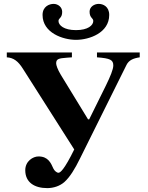

<svg xmlns="http://www.w3.org/2000/svg" viewBox="-20 -946 762 988"><path d="M199 -869C199 -777 304 -741 371 -741C440 -741 542 -777 542 -869C542 -913 510 -926 488 -926C465 -926 441 -911 441 -886C441 -853 460 -854 460 -838C460 -816 433 -791 371 -791C309 -791 281 -816 281 -838C281 -854 300 -852 300 -885C300 -910 278 -926 256 -926C234 -926 199 -913 199 -869ZM631 -612C643 -636 665 -646 699 -651V-676H479V-651C547 -646 563 -638 563 -609C563 -589 547 -551 525 -506L439 -332H433L293 -561C276 -589 269 -611 269 -620C269 -643 283 -646 323 -649L350 -651V-676H15V-651C49 -649 73 -632 98 -592L362 -177C311 -73 290 -57 281 -57C271 -57 259 -69 255 -78C242 -107 228 -141 178 -141C150 -141 110 -117 110 -70C110 -7 158 22 223 22C256 22 288 11 311 -9C340 -35 365 -76 392 -131Z"/></svg>

Font: STIXGeneral
Style: Bold
Weight: 700
Designer: MicroPress Inc., with final additions and corrections provided by Coen Hoffman, Elsevier (retired)
Version: Version 1.1.0